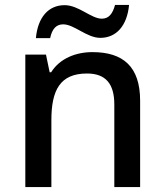

<svg xmlns="http://www.w3.org/2000/svg" viewBox="-20 -761 670 781"><path d="M126 -606H184C192 -644 209 -662 237 -662C282 -662 333 -607 388 -607C453 -607 497 -656 505 -741H448C438 -704 422 -685 394 -685C351 -685 300 -740 243 -740C178 -740 134 -692 126 -606ZM356 -549C288 -549 223 -523 188 -467H182L167 -539H83V0H189V-272C189 -394 224 -462 334 -462C410 -462 445 -420 445 -336V0H550V-351C550 -490 481 -549 356 -549Z"/></svg>

Font: Noto Sans Gujarati Medium
Style: Regular
Weight: 500
Designer: Jelle Bosma - Monotype Design Team, Universal Thirst
Foundry: Monotype Imaging Inc.
Version: Version 2.106